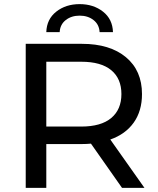

<svg xmlns="http://www.w3.org/2000/svg" viewBox="-20 -913 767 933"><path d="M105 0V-700H378Q514 -700 592 -635Q670 -570 670 -456Q670 -374 630 -317.5Q590 -261 516 -235L682 0H573L422 -215Q401 -213 378 -213H205V0ZM205 -298H375Q471 -298 520.5 -339.5Q570 -381 570 -456Q570 -531 520.5 -572Q471 -613 375 -613H205ZM205 -757Q207 -820 253.5 -856.5Q300 -893 367 -893Q434 -893 480.5 -856.5Q527 -820 529 -757H464Q462 -794 434.5 -815.5Q407 -837 367 -837Q327 -837 299.5 -815.5Q272 -794 270 -757Z"/></svg>

Font: Montserrat Medium
Style: Regular
Weight: 500
Designer: Julieta Ulanovsky
Foundry: Julieta Ulanovsky
Version: Version 9.000; ttfautohint (v1.8.4.7-5d5b)